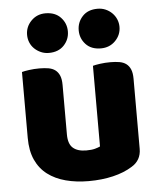

<svg xmlns="http://www.w3.org/2000/svg" viewBox="-53 -769 688 830"><g transform="rotate(-5 291.0 -353.5)"><path d="M52 -479Q62 -482 83.5 -485Q105 -488 128 -488Q150 -488 167.5 -485Q185 -482 197 -473Q209 -464 215.5 -448.5Q222 -433 222 -408V-193Q222 -152 242 -134.5Q262 -117 300 -117Q323 -117 337.5 -121Q352 -125 360 -129V-479Q370 -482 391.5 -485Q413 -488 436 -488Q458 -488 475.5 -485Q493 -482 505 -473Q517 -464 523.5 -448.5Q530 -433 530 -408V-104Q530 -54 488 -29Q453 -7 404.5 4.5Q356 16 299 16Q245 16 199.5 4Q154 -8 121 -33Q88 -58 70 -97.5Q52 -137 52 -193ZM88 -637Q88 -672 113 -697.5Q138 -723 175 -723Q217 -723 241 -697.5Q265 -672 265 -637Q265 -602 241 -576.5Q217 -551 175 -551Q157 -551 141 -558Q125 -565 113 -576.5Q101 -588 94.5 -603.5Q88 -619 88 -637ZM312 -637Q312 -672 335.5 -697.5Q359 -723 401 -723Q420 -723 436 -716Q452 -709 464 -697Q476 -685 482.5 -669.5Q489 -654 489 -637Q489 -602 464 -576.5Q439 -551 401 -551Q359 -551 335.5 -576.5Q312 -602 312 -637Z"/></g></svg>

Font: Baloo Tamma
Style: Regular
Weight: 400
Designer: Divya Kowshik and Ek Type
Foundry: Ek Type
Version: Version 1.007;PS 1.000;hotconv 1.0.88;makeotf.lib2.5.647800